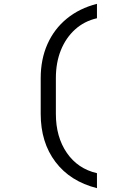

<svg xmlns="http://www.w3.org/2000/svg" viewBox="-20 -860 640 1000"><path d="M485 120Q346 85 269 -16.5Q192 -118 192 -267V-453Q192 -551 227 -630Q262 -709 328 -763Q394 -817 485 -840V-765Q419 -750 371 -706.5Q323 -663 297 -598.5Q271 -534 271 -453V-267Q271 -147 328 -64Q385 19 485 42Z"/></svg>

Font: Tiny Light
Style: Regular
Weight: 300
Monospace: yes
Designer: Philipp Nurullin, Konstantin Bulenkov
Foundry: JetBrains
Version: Version 2.251; ttfautohint (v1.8.4.7-5d5b)